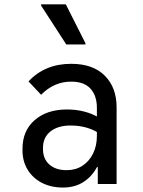

<svg xmlns="http://www.w3.org/2000/svg" viewBox="-20 -826 640 862"><path d="M262.5 16Q209 16 168 -5.2Q127 -26.5 104 -64.2Q81 -102 81 -151V-158.5Q81 -239 135.8 -286.8Q190.5 -334.5 280.5 -334.5Q322 -334.5 358.5 -325Q395 -315.5 423 -298.5V-228.5Q370 -262.5 296.5 -262.5Q240 -262.5 206.5 -235.8Q173 -209 173 -162V-157Q173 -112.5 201.8 -87.2Q230.5 -62 279 -62Q319.5 -62 350 -81.8Q380.5 -101.5 397.8 -136.5Q415 -171.5 415 -216V-341.5Q415 -396.5 386.2 -428Q357.5 -459.5 299.5 -459.5Q222.5 -459.5 164.5 -400.5L108 -460.5Q181.5 -539.5 300 -539.5Q397 -539.5 450.2 -486.5Q503.5 -433.5 503.5 -344V0H419V-76H415.5Q392.5 -33 354 -8.5Q315.5 16 262.5 16ZM277.5 -626.5 164.5 -801V-806.5H275.5L363.5 -632V-626.5Z"/></svg>

Font: Google Sans Code
Style: Regular
Weight: 400
Monospace: yes
Designer: Google Sans Code Authors
Foundry: Google LLC
Version: Version 6.000